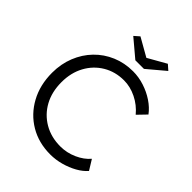

<svg xmlns="http://www.w3.org/2000/svg" viewBox="-246 -1023 1169 1169"><g transform="rotate(45 338.0 -438.5)"><path d="M393 10Q293 10 215.5 -36Q138 -82 93.5 -163.5Q49 -245 49 -350Q49 -426 75 -491Q101 -556 147.5 -604Q194 -652 256.5 -678.5Q319 -705 392 -705Q441 -705 489 -689.5Q537 -674 577.5 -647Q618 -620 644 -585L590 -529Q552 -575 499 -601Q446 -627 392 -627Q317 -627 257.5 -591.5Q198 -556 164 -493.5Q130 -431 130 -350Q130 -266 164.5 -203Q199 -140 260.5 -104Q322 -68 402 -68Q457 -68 508.5 -91Q560 -114 591 -151L631 -86Q607 -58 568.5 -36.5Q530 -15 484.5 -2.5Q439 10 393 10ZM354 -762 240 -858 273 -887 391 -820 509 -887 542 -858 428 -762Z"/></g></svg>

Font: Lexend Deca Light
Style: Regular
Weight: 300
Designer: Bonnie Shaver-Troup, Thomas Jockin
Foundry: Lexend
Version: Version 1.008; ttfautohint (v1.8.4.7-5d5b)